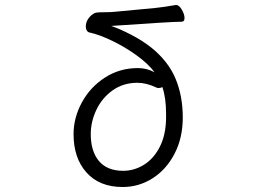

<svg xmlns="http://www.w3.org/2000/svg" viewBox="-20 -732 1040 770"><path d="M720 -660Q720 -645 709 -645Q689 -645 606 -640L426 -628Q461 -616 505.5 -593Q550 -570 587 -541Q655 -486 684 -416.5Q713 -347 713 -261Q713 -179 680 -115.5Q647 -52 592 -17Q537 18 472 18Q379 18 327 -40Q275 -98 275 -194Q275 -260 308.5 -321.5Q342 -383 401 -421Q460 -459 533 -459Q569 -459 600 -442Q574 -477 526.5 -511Q479 -545 428.5 -569Q378 -593 342 -601Q333 -602 328.5 -609Q324 -616 324 -625Q324 -647 339.5 -664Q355 -681 370 -682Q382 -683 402 -683Q426 -683 443 -685L602 -700Q634 -703 685 -712H687Q698 -712 709 -693.5Q720 -675 720 -660ZM631 -383Q625 -379 617 -379Q610 -379 607 -381Q567 -400 531 -400Q474 -400 431.5 -369.5Q389 -339 366.5 -291.5Q344 -244 344 -194Q344 -125 377 -86Q410 -47 474 -47Q518 -47 557 -71Q596 -95 620.5 -142.5Q645 -190 646 -257V-275Q646 -341 631 -383Z"/></svg>

Font: Iansui
Style: Regular
Weight: 400
Designer: But Ko / Fontworks Inc.
Foundry: zi-hi.com / Fontworks Inc.
Version: Version 1.002